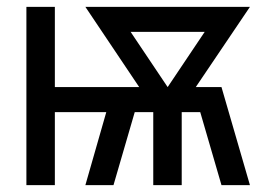

<svg xmlns="http://www.w3.org/2000/svg" viewBox="-20 -540 790 560"><path d="M57 0V-520H140V-286H386L229 -520H709L551 -286H626L709 0H626L564 -213H510V0H427V-213H373L311 0H229L290 -213H140V0ZM469 -286 577 -447H361Z"/></svg>

Font: Zed Sans Extended
Style: Regular
Weight: 400
Width: 7
Designer: Belleve Invis
Foundry: Belleve Invis
Version: Version 1.0.0; ttfautohint (v1.8.4)